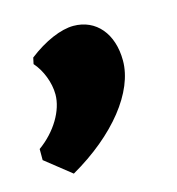

<svg xmlns="http://www.w3.org/2000/svg" viewBox="-94 -242 385 418"><g transform="rotate(-15 98.5 -33.5)"><path d="M4 -145 1 -131C18 -112 30 -82 30 -55C30 -19 5 23 -34 51V76L24 122C127 63 191 -18 191 -88C191 -149 157 -189 106 -189C78 -189 40 -173 4 -145Z"/></g></svg>

Font: Alegreya SC Black
Style: Italic
Weight: 900
Italic angle: -7°
Designer: Juan Pablo del Peral
Foundry: Huerta Tipografica
Version: Version 2.007;PS 002.007;hotconv 1.0.88;makeotf.lib2.5.64775